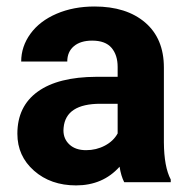

<svg xmlns="http://www.w3.org/2000/svg" viewBox="-20 -558 576 588"><path d="M360.4 0Q350.6 -19 346.2 -47.4Q294.9 9.8 212.9 9.8Q135.3 9.8 84.2 -35.2Q33.2 -80.1 33.2 -148.4Q33.2 -232.4 95.5 -277.3Q157.7 -322.3 275.4 -322.8H340.3V-353Q340.3 -389.6 321.5 -411.6Q302.7 -433.6 262.2 -433.6Q226.6 -433.6 206.3 -416.5Q186 -399.4 186 -369.6H44.9Q44.9 -415.5 73.2 -454.6Q101.6 -493.7 153.3 -515.9Q205.1 -538.1 269.5 -538.1Q367.2 -538.1 424.6 -489Q481.9 -439.9 481.9 -351.1V-122.1Q482.4 -46.9 502.9 -8.3V0ZM243.7 -98.1Q274.9 -98.1 301.3 -112.1Q327.6 -126 340.3 -149.4V-240.2H287.6Q181.6 -240.2 174.8 -167L174.3 -158.7Q174.3 -132.3 192.9 -115.2Q211.4 -98.1 243.7 -98.1Z"/></svg>

Font: Robotiche
Style: Bold
Weight: 700
Designer: Google
Version: Version 2.001150; 2014